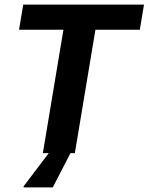

<svg xmlns="http://www.w3.org/2000/svg" viewBox="-20 -670 650 840"><path d="M167.5 0 257.5 -540H63.3L81.7 -650H610L591.7 -540H397.5L307.5 0ZM83.3 150V145L193.3 0H288.3L210.8 150Z"/></svg>

Font: Familjen Grotesk
Style: Bold Italic
Weight: 700
Italic angle: -9.46201°
Designer: Anders Wikstroem, Jonas Baeckman, Matilda Gysing, Kristian Moeller
Foundry: Familjen STHLM AB
Version: Version 2.002; ttfautohint (v1.8.4.7-5d5b)